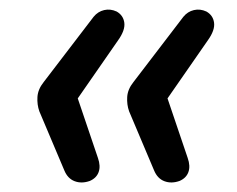

<svg xmlns="http://www.w3.org/2000/svg" viewBox="-20 -467 493 400"><path d="M167 -90Q150 -84 135.5 -89.5Q121 -95 114 -112L62 -235Q57 -249 58 -265Q59 -281 71 -296L175 -432Q184 -443 197 -446Q210 -449 223 -443Q237 -435 239 -419.5Q241 -404 226 -383L142 -262L184 -138Q190 -121 185.5 -108.5Q181 -96 167 -90ZM354 -90Q337 -84 322.5 -89.5Q308 -95 301 -112L249 -235Q244 -249 245 -265Q246 -281 258 -296L362 -432Q371 -443 384 -446Q397 -449 410 -443Q424 -435 426 -419.5Q428 -404 413 -383L329 -262L371 -138Q377 -121 372.5 -108.5Q368 -96 354 -90Z"/></svg>

Font: Nunito ExtraLight Medium
Style: Italic
Weight: 500
Italic angle: -9°
Version: Version 3.602